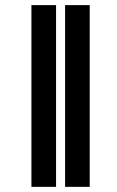

<svg xmlns="http://www.w3.org/2000/svg" viewBox="-20 -726 453 746"><path d="M197.8 -706.1V0H102.1V-706.1ZM328.6 -706.1V0H232.9V-706.1Z"/></svg>

Font: Inter 20pt Black
Style: Regular
Weight: 900
Version: Version 4.001;git-66647c0bb